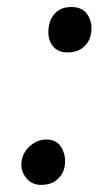

<svg xmlns="http://www.w3.org/2000/svg" viewBox="-20 -537 310 545"><path d="M119.1 -464.8Q124 -488.8 139.9 -502.9Q155.8 -517.1 183.1 -517.1Q215.3 -517.1 229.7 -493.2Q244.1 -469.2 237.8 -439Q233.9 -418 216.8 -403.1Q199.7 -388.2 170.9 -388.2Q142.1 -388.2 127.4 -409.7Q112.8 -431.2 119.1 -464.8ZM96.2 -12.2Q68.8 -12.2 52.7 -33.9Q36.6 -55.7 42 -83Q46.9 -107.9 67.4 -124.5Q87.9 -141.1 111.8 -141.1Q141.6 -141.1 155.3 -116.5Q168.9 -91.8 163.1 -63Q159.2 -42 142.1 -27.1Q125 -12.2 96.2 -12.2Z"/></svg>

Font: Shantell Sans Irregular Bouncy
Style: Italic
Weight: 300
Italic angle: -11.31°
Designer: Stephen Nixon, Anya Danilova, Shantell Martin
Foundry: Arrow Type
Version: Version 1.006;[9816181b4]